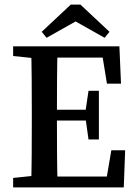

<svg xmlns="http://www.w3.org/2000/svg" viewBox="-20 -813 592 833"><path d="M37 0V-41L161 -54H173V0ZM115 0Q117 -69 117.5 -140.5Q118 -212 118 -285V-326Q118 -397 117.5 -468.5Q117 -540 115 -612H230Q228 -542 227.5 -470.5Q227 -399 227 -326V-293Q227 -216 227.5 -143.5Q228 -71 230 0ZM173 0V-47H471L439 -20L463 -161H523L517 0ZM173 -290V-337H378V-290ZM364 -208 350 -308V-324L364 -419H409V-208ZM37 -570V-612H173V-557H161ZM444 -450 421 -591 453 -563H173V-612H498L505 -450ZM329 -793 455 -675 434 -649 267 -743H349L182 -649L161 -675L287 -793Z"/></svg>

Font: Lisu Bosa SemiBold
Style: Regular
Weight: 600
Designer: David Morse, Annie Olsen, Victor Gaultney, Frank Grießhammer (Latin)
Foundry: SIL International
Version: Version 2.000